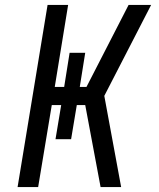

<svg xmlns="http://www.w3.org/2000/svg" viewBox="-20 -755 640 775"><path d="M51 0 172 -735H255L201 -404H239L261 -542H324L302 -404H329L499 -735H590L401 -368L469 0H386L324 -331H290L267 -193H204L227 -331H189L134 0Z"/></svg>

Font: Iosevka Custom Oblique
Style: Regular
Weight: 400
Italic angle: -9°
Designer: Belleve Invis
Foundry: Belleve Invis
Version: Version 27.0.1